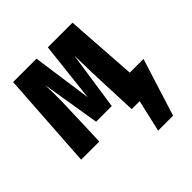

<svg xmlns="http://www.w3.org/2000/svg" viewBox="-192 -690 1015 1015"><g transform="rotate(-45 315.5 -183.0)"><path d="M631.3 -143.6 529.7 179H417.9L459 0H399.5L391.8 -185.6Q389.7 -237.4 387.9 -292.3Q386.2 -347.2 385.1 -414.9L336.4 -86.2H219.5L165.6 -414.9Q168.2 -348.2 167.2 -292.8Q166.2 -237.4 163.6 -180L157.4 0H21.5L57.4 -544.6H232.3L279.5 -209.2L316.9 -544.6H501.5L528.7 -143.6Z"/></g></svg>

Font: FiraCode Nerd Font Mono
Style: Bold
Weight: 700
Monospace: yes
Designer: Carrois Corporate, Edenspiekermann AG, Nikita Prokopov
Foundry: Carrois Corporate, Edenspiekermann AG, Nikita Prokopov
Version: Version 6.002;Nerd Fonts 3.3.0